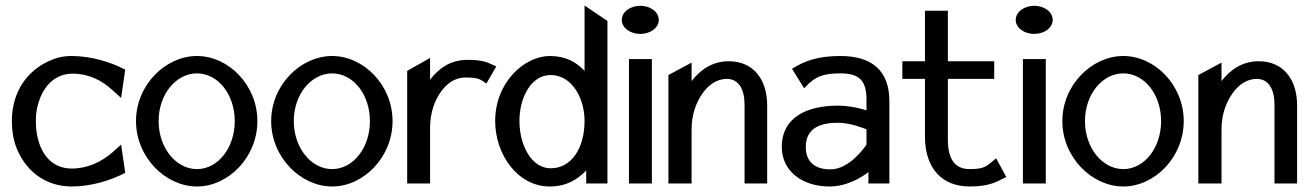

<svg xmlns="http://www.w3.org/2000/svg" viewBox="-20 -665 4755 696"><path d="M23 -226C23 -192 28 -160 39 -131C71 -48 142 11 240 11C310 11 381 -11 431 -37L434 -38L419 -141L388 -113C348 -78 297 -54 240 -54C221 -54 202 -58 186 -66C141 -88 110 -145 110 -226C110 -251 113 -273 120 -294C138 -353 179 -398 244 -398C301 -398 349 -374 388 -338L419 -310L434 -413L431 -414C381 -440 310 -462 240 -462C209 -462 184 -456 158 -444C84 -411 23 -338 23 -226Z M473 -226C473 -95 580 11 694 11C808 11 913 -95 913 -226C913 -357 808 -462 694 -462C580 -462 473 -357 473 -226ZM555 -226C555 -323 618 -399 694 -399C770 -399 831 -323 831 -226C831 -129 770 -52 694 -52C618 -52 555 -129 555 -226Z M963 -226C963 -95 1070 11 1184 11C1298 11 1403 -95 1403 -226C1403 -357 1298 -462 1184 -462C1070 -462 963 -357 963 -226ZM1045 -226C1045 -323 1108 -399 1184 -399C1260 -399 1321 -323 1321 -226C1321 -129 1260 -52 1184 -52C1108 -52 1045 -129 1045 -226Z M1456 0H1539V-201C1539 -257 1556 -301 1578 -332C1598 -360 1627 -384 1667 -384C1712 -384 1721 -378 1739 -365L1743 -362L1779 -424L1773 -427C1746 -439 1733 -448 1675 -448C1610 -448 1569 -415 1539 -376V-455L1456 -408Z M1775 -226C1775 -108 1854 11 1973 11C2033 11 2073 -14 2105 -47V0H2182V-589L2099 -645V-408C2070 -439 2032 -462 1973 -462C1882 -462 1775 -368 1775 -226ZM1863 -227C1863 -311 1905 -393 1976 -393C2052 -393 2099 -311 2099 -227C2099 -128 2052 -55 1976 -55C1908 -55 1863 -136 1863 -227Z M2234 -593C2234 -563 2266 -542 2301 -542C2336 -542 2368 -563 2368 -593C2368 -623 2336 -644 2301 -644C2266 -644 2234 -623 2234 -593ZM2260 0H2343V-451H2260Z M2403 0H2487V-196C2487 -252 2505 -296 2527 -327C2547 -355 2576 -379 2615 -379C2658 -379 2679 -341 2679 -286V0H2761V-283C2761 -378 2710 -443 2622 -443C2560 -443 2517 -410 2487 -371V-438L2403 -393Z M2814 -132C2814 -45 2888 11 2987 11C3053 11 3107 -25 3128 -41V0H3204V-298C3204 -409 3141 -462 3026 -462C2945 -462 2897 -444 2855 -418L2851 -416L2895 -345L2900 -350C2935 -389 2968 -399 3026 -399C3093 -399 3121 -375 3121 -304V-265C3106 -270 3063 -282 3017 -282C2907 -282 2814 -241 2814 -132ZM2901 -132C2901 -201 2954 -220 3017 -220C3062 -220 3109 -201 3121 -196V-141C3114 -130 3059 -51 2990 -51C2937 -51 2901 -76 2901 -132Z M3251 -379H3333V-165C3335 -53 3396 11 3495 11C3563 11 3590 -4 3623 -21L3628 -23L3591 -91L3586 -87C3557 -64 3552 -52 3495 -52C3440 -52 3416 -90 3416 -160V-379H3584V-443H3416V-626H3333V-443H3251Z M3662 -593C3662 -563 3694 -542 3729 -542C3764 -542 3796 -563 3796 -593C3796 -623 3764 -644 3729 -644C3694 -644 3662 -623 3662 -593ZM3688 0H3771V-451H3688Z M3831 -226C3831 -95 3938 11 4052 11C4166 11 4271 -95 4271 -226C4271 -357 4166 -462 4052 -462C3938 -462 3831 -357 3831 -226ZM3913 -226C3913 -323 3976 -399 4052 -399C4128 -399 4189 -323 4189 -226C4189 -129 4128 -52 4052 -52C3976 -52 3913 -129 3913 -226Z M4324 0H4408V-196C4408 -252 4426 -296 4448 -327C4468 -355 4497 -379 4536 -379C4579 -379 4600 -341 4600 -286V0H4682V-283C4682 -378 4631 -443 4543 -443C4481 -443 4438 -410 4408 -371V-438L4324 -393Z"/></svg>

Font: Charger Sport
Style: DfBdNrw
Weight: 400
Designer: Jasper
Foundry: Cannot Into Space Fonts
Version: Version 1.1